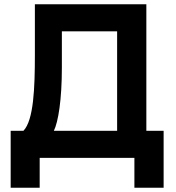

<svg xmlns="http://www.w3.org/2000/svg" viewBox="-20 -740 827 900"><path d="M30 140H166V0H610V140H747V-127H666V-720H143.5V-482.5C143.5 -329 138 -177 90 -127H30ZM232.5 -127C253 -168.5 270 -272.5 270 -422.5V-593H529V-127Z"/></svg>

Font: Vela Sans ExtBd
Style: Regular
Weight: 800
Designer: Principal design: Mikhail Sharanda - project Manrope.
Design modification: Ravid Balaliev
Foundry: Mikhail Sharanda
Version: Version 1.001